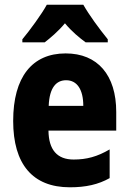

<svg xmlns="http://www.w3.org/2000/svg" viewBox="-20 -786 547 816"><path d="M334 -766H179C158 -727 106 -656 75 -619V-606H170C193 -624 226 -651 256 -687C285 -652 318 -625 344 -606H438V-619C400 -666 359 -722 334 -766ZM259 -559C117 -559 36 -459 36 -272C36 -89 118 10 277 10C345 10 398 -2 446 -29V-151C393 -120 348 -108 293 -108C223 -108 187 -149 186 -231H474V-310C474 -467 395 -559 259 -559ZM261 -445C308 -445 334 -405 334 -336H187C190 -415 220 -445 261 -445Z"/></svg>

Font: Noto Sans Gujarati Condensed ExtraBold
Style: Regular
Weight: 800
Width: 3
Designer: Jelle Bosma - Monotype Design Team, Universal Thirst
Foundry: Monotype Imaging Inc.
Version: Version 2.106